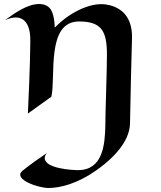

<svg xmlns="http://www.w3.org/2000/svg" viewBox="-20 -536 803 957"><path d="M236 -54C259 -155 209 -429 374 -429C488 -429 513 -379 513 -263C513 -174 505 20 505 92C503 186 492 312 369 312C339 312 203 304 203 252C203 244 206 235 215 226C118 291 88 319 88 319C50 359 170 401 222 401C282 401 368 378 460 313C572 234 626 153 628 80C632 -105 633 -182 638 -346C641 -470 564 -506 506 -514C425 -525 319 -468 253 -398C252 -430 248 -458 238 -480C226 -506 202 -516 175 -516C117 -516 55 -472 4 -435C24 -444 42 -449 58 -449C109 -449 134 -402 131 -323C131 -323 131 -220 119 30L236 -54Z"/></svg>

Font: Eagle Lake
Style: Regular
Weight: 400
Designer: Astigmatic (AOETI)
Foundry: Astigmatic (AOETI)
Version: Version 1.000